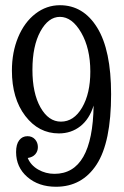

<svg xmlns="http://www.w3.org/2000/svg" viewBox="-20 -710 479 740"><path d="M210.9 -689.9Q301.3 -689.9 354.7 -603.3Q408.2 -516.6 408.2 -347.2Q408.2 -161.6 352.3 -75.9Q296.4 9.8 195.8 9.8Q128.9 9.8 85.4 -27.8Q42 -65.4 42 -124Q42 -153.8 54 -169.4Q65.9 -185.1 85.9 -185.1Q104 -185.1 115 -172.9Q126 -160.6 126 -143.1Q126 -127 116 -115.5Q106 -104 86.9 -101.1Q98.6 -72.8 127.4 -56.4Q156.2 -40 189.9 -40Q336.9 -40 340.8 -303.2Q324.7 -251 289.6 -223.4Q254.4 -195.8 207 -195.8Q128.9 -195.8 77.4 -263.2Q25.9 -330.6 25.9 -438Q25.9 -508.8 50 -566.7Q74.2 -624.5 116.7 -657.2Q159.2 -689.9 210.9 -689.9ZM214.8 -241.2Q264.6 -241.2 296.4 -295.4Q328.1 -349.6 328.1 -434.1Q328.1 -523.4 293 -584.2Q257.8 -645 210.9 -645Q166.5 -645 135.7 -588.9Q105 -532.7 105 -440.9Q105 -351.1 136 -296.1Q167 -241.2 214.8 -241.2Z"/></svg>

Font: Margherita
Style: Regular
Weight: 400
Designer: James Puckett
Foundry: Dunwich Type Founders
Version: Version 1.008;hotconv 1.0.109;makeotfexe 2.5.65596